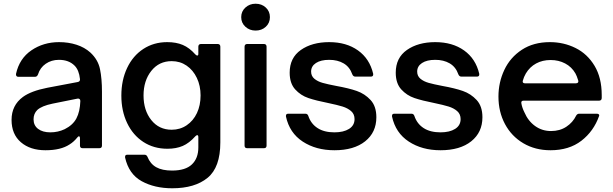

<svg xmlns="http://www.w3.org/2000/svg" viewBox="-20 -795 3289 1030"><path d="M42 -152Q42 -230 103 -275Q147 -307 233 -324L397 -355Q403 -356 406.5 -360Q410 -364 409 -371Q404 -419 380 -443Q349 -474 296 -474Q256 -474 225.5 -453Q195 -432 184 -396Q179 -383 168 -383H78Q71 -383 68 -387.5Q65 -392 66 -399Q84 -481 148.5 -525Q213 -569 297 -569Q347 -569 390.5 -555Q434 -541 465 -513Q506 -475 516.5 -424Q527 -373 527 -303V-14Q527 0 513 0H423Q409 0 409 -14V-52Q409 -64 403 -64Q401 -64 396 -59Q376 -34 353 -20Q306 11 224 11Q142 11 92 -32Q42 -75 42 -152ZM327 -102Q371 -124 390 -160Q409 -196 411 -253Q411 -260 407 -263.5Q403 -267 396 -266L262 -239Q204 -227 180 -205Q160 -185 160 -155Q160 -122 184.5 -103.5Q209 -85 250 -85Q291 -85 327 -102Z M651 50V46Q651 35 663 35H755Q766 35 771 46Q786 84 818 102Q850 120 903 120Q975 120 1009.5 87Q1044 54 1044 -4V-59Q1044 -70 1038 -70Q1034 -70 1028 -64Q995 -27 960 -12Q925 3 878 3Q805 3 749 -33.5Q693 -70 662 -135Q631 -200 631 -282Q631 -365 662 -430.5Q693 -496 749 -532.5Q805 -569 877 -569Q925 -569 960.5 -554Q996 -539 1028 -503Q1034 -497 1038 -497Q1044 -497 1044 -506V-545Q1044 -551 1047.5 -555Q1051 -559 1058 -559H1148Q1155 -559 1158.5 -555Q1162 -551 1162 -545V-31Q1162 103 1093.5 159Q1025 215 904 215Q809 215 740 177Q671 139 651 50ZM1056 -283Q1056 -335 1036 -377Q1016 -419 981 -443Q946 -467 901 -467Q833 -467 791.5 -414.5Q750 -362 750 -283Q750 -203 791.5 -151Q833 -99 901 -99Q946 -99 981.5 -123Q1017 -147 1036.5 -188.5Q1056 -230 1056 -283Z M1306 0Q1292 0 1292 -14V-545Q1292 -551 1295.5 -555Q1299 -559 1306 -559H1396Q1403 -559 1406.5 -555Q1410 -551 1410 -545V-14Q1410 0 1396 0ZM1274 -703Q1274 -734 1296.5 -754.5Q1319 -775 1351 -775Q1384 -775 1406 -754.5Q1428 -734 1428 -703Q1428 -672 1406 -651.5Q1384 -631 1351 -631Q1319 -631 1296.5 -651.5Q1274 -672 1274 -703Z M1514 -170V-174Q1514 -185 1527 -185H1618Q1630 -185 1634 -173Q1648 -131 1683.5 -108Q1719 -85 1774 -85Q1823 -85 1852.5 -103.5Q1882 -122 1882 -156Q1882 -183 1863.5 -199Q1845 -215 1817.5 -223.5Q1790 -232 1742 -242Q1676 -255 1634.5 -269Q1593 -283 1563.5 -315.5Q1534 -348 1534 -405Q1534 -485 1594 -527Q1654 -569 1746 -569Q1838 -569 1900.5 -524.5Q1963 -480 1982 -399V-395Q1982 -384 1969 -384H1886Q1875 -384 1870 -396Q1856 -436 1823.5 -455Q1791 -474 1746 -474Q1701 -474 1675 -457Q1649 -440 1649 -411Q1649 -387 1666.5 -372.5Q1684 -358 1710.5 -350.5Q1737 -343 1784 -334Q1851 -322 1894 -307Q1937 -292 1968 -258.5Q1999 -225 1999 -166Q1999 -85 1939 -37Q1879 11 1774 11Q1675 11 1604 -35.5Q1533 -82 1514 -170Z M2083 -170V-174Q2083 -185 2096 -185H2187Q2199 -185 2203 -173Q2217 -131 2252.5 -108Q2288 -85 2343 -85Q2392 -85 2421.5 -103.5Q2451 -122 2451 -156Q2451 -183 2432.5 -199Q2414 -215 2386.5 -223.5Q2359 -232 2311 -242Q2245 -255 2203.5 -269Q2162 -283 2132.5 -315.5Q2103 -348 2103 -405Q2103 -485 2163 -527Q2223 -569 2315 -569Q2407 -569 2469.5 -524.5Q2532 -480 2551 -399V-395Q2551 -384 2538 -384H2455Q2444 -384 2439 -396Q2425 -436 2392.5 -455Q2360 -474 2315 -474Q2270 -474 2244 -457Q2218 -440 2218 -411Q2218 -387 2235.5 -372.5Q2253 -358 2279.5 -350.5Q2306 -343 2353 -334Q2420 -322 2463 -307Q2506 -292 2537 -258.5Q2568 -225 2568 -166Q2568 -85 2508 -37Q2448 11 2343 11Q2244 11 2173 -35.5Q2102 -82 2083 -170Z M2654 -277Q2654 -353 2685.5 -420Q2717 -487 2779.5 -528Q2842 -569 2930 -569Q3004 -569 3067.5 -537.5Q3131 -506 3169.5 -442Q3208 -378 3208 -285V-269Q3208 -262 3204 -258.5Q3200 -255 3194 -255H2789Q2774 -255 2777 -240Q2781 -217 2793 -193Q2813 -146 2850.5 -119Q2888 -92 2936 -92Q2983 -92 3018 -115Q3053 -138 3071 -175Q3077 -185 3087 -185H3181Q3189 -185 3192.5 -181.5Q3196 -178 3194 -173Q3165 -91 3099 -40Q3033 11 2933 11Q2851 11 2787.5 -26.5Q2724 -64 2689 -129.5Q2654 -195 2654 -277ZM3069 -348Q3077 -348 3080.5 -352Q3084 -356 3082 -363Q3074 -389 3067 -401Q3047 -436 3012 -454.5Q2977 -473 2934 -473Q2890 -473 2856 -454.5Q2822 -436 2801 -401Q2790 -382 2785 -363Q2784 -361 2784 -358Q2784 -348 2797 -348Z"/></svg>

Font: Open Sauce Two SemiBold
Style: Regular
Weight: 600
Designer: Alfredo Marco Pradil
Foundry: Creative Sauce Fz LLC
Version: Version 1.477